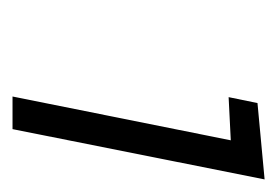

<svg xmlns="http://www.w3.org/2000/svg" viewBox="-87 -674 436 302"><g transform="rotate(90 131.0 -523.0)"><path d="M183.1 -324.7H131.8L200.7 -668L132.8 -664.6L142.1 -710L262.2 -721.2Z"/></g></svg>

Font: Franko
Style: Light Italic
Weight: 300
Designer: Google
Version: Version 1.200310; 2013